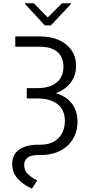

<svg xmlns="http://www.w3.org/2000/svg" viewBox="-20 -927 541 1160"><path d="M439.5 -529.3Q439.5 -471.2 407.5 -428.5Q375.5 -385.7 317.9 -364.3Q380.9 -344.7 414.3 -301.3Q447.8 -257.8 448.2 -193.4Q448.2 -132.3 420.2 -86.2Q392.1 -40 341.6 -15.1Q291 9.8 225.6 9.8H208Q167 9.8 146.5 25.6Q126 41.5 126 69.3Q126 102.5 148.4 124.5Q170.9 146.5 205.1 163.1L172.9 212.9Q121.1 189.9 87.4 153.1Q53.7 116.2 53.7 63.5Q53.7 6.8 95.2 -22.9Q136.7 -52.7 210 -52.7H225.6Q270.5 -52.7 303.5 -70.6Q336.4 -88.4 354 -120.6Q371.6 -152.8 372.1 -195.3Q372.1 -261.2 329.1 -296.6Q286.1 -332 205.1 -332H141.6V-394.5H203.1Q282.7 -394.5 323 -429.4Q363.3 -464.4 363.3 -523.4Q363.3 -581.5 327.1 -613Q291 -644.5 220.7 -644.5H72.3V-707H220.7Q285.2 -707 335 -685.3Q384.8 -663.6 412.1 -623.3Q439.5 -583 439.5 -529.3ZM268.6 -821.3 354.5 -907.2H408.2V-902.3L287.1 -773.4H251L131.8 -902.3V-907.2H184.6Z"/></svg>

Font: Pretendard JP Light
Style: Regular
Weight: 300
Designer: Base glyphs from Inter by Rasmus Andersson; Hangeul glyphs from Noto Sans CJK(Source Han Sans) by Jang Soo-young and Kan
Foundry: Kil Hyung-jin
Version: Version 1.309